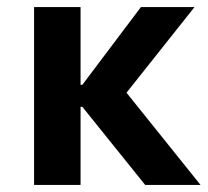

<svg xmlns="http://www.w3.org/2000/svg" viewBox="-20 -521 585 541"><path d="M76 0V-501H207V-282H212L377 -501H528L316 -234L321 -279L545 0H389L212 -220H207V0Z"/></svg>

Font: Nunito Sans 7pt SemiCondensed
Style: Bold
Weight: 700
Width: 4
Designer: Vernon Adams
Foundry: Vernon Adams
Version: Version 3.101;gftools[0.9.27]